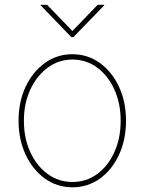

<svg xmlns="http://www.w3.org/2000/svg" viewBox="-20 -777 609 808"><path d="M284.7 11.2Q220.2 11.2 168.9 -25.6Q117.7 -62.5 87.9 -126Q58.1 -189.5 58.1 -269Q58.1 -349.1 87.9 -412.1Q117.7 -475.1 168.9 -512Q220.2 -548.8 284.7 -548.8Q349.1 -548.8 400.1 -512Q451.2 -475.1 480.7 -411.9Q510.3 -348.6 510.3 -269Q510.3 -189.5 481 -126Q451.7 -62.5 400.6 -25.6Q349.6 11.2 284.7 11.2ZM284.7 -11.2Q343.3 -11.2 389.2 -44.9Q435.1 -78.6 461.4 -137Q487.8 -195.3 487.8 -269Q487.8 -342.3 461.2 -400.6Q434.6 -459 388.7 -492.7Q342.8 -526.4 284.7 -526.4Q227.1 -526.4 180.9 -492.4Q134.8 -458.5 107.7 -400.4Q80.6 -342.3 80.6 -269Q80.6 -195.3 107.4 -137Q134.3 -78.6 180.4 -44.9Q226.6 -11.2 284.7 -11.2ZM178.2 -756.8 284.7 -646.5 391.1 -756.8H418.5V-754.4L288.6 -620.6H280.3L151.4 -754.4V-756.8Z"/></svg>

Font: Inter 17pt Thin
Style: Regular
Weight: 250
Version: Version 4.001;git-66647c0bb